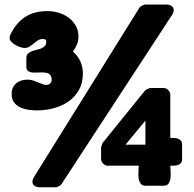

<svg xmlns="http://www.w3.org/2000/svg" viewBox="-20 -754 838 829"><path d="M699.2 -734.4Q710.4 -734.4 720.2 -728.5Q730 -722.7 730 -710Q730 -704.6 728 -699.5Q726.1 -694.3 723.1 -689.9L245.1 41.5Q244.1 43.5 241 45.7Q237.8 47.9 234.1 49.8Q230.5 51.8 227.1 53.2Q223.6 54.7 221.2 54.7H150.9Q139.6 54.7 129.9 48.8Q120.1 43 120.1 30.3Q120.1 24.9 122.1 20Q124 15.1 126.5 10.7L582 -720.7Q583 -722.7 586.2 -724.9Q589.4 -727.1 593 -729.2Q596.7 -731.4 600.6 -732.9Q604.5 -734.4 606.4 -734.4ZM140.1 -277.3Q122.6 -277.3 103.3 -280Q84 -282.7 67.6 -290.3Q51.3 -297.9 40.8 -311.8Q30.3 -325.7 30.3 -348.1Q30.3 -363.8 35.6 -375.5Q41 -387.2 50.3 -394.8Q59.6 -402.3 72 -406.2Q84.5 -410.2 99.1 -410.2Q111.8 -410.2 122.8 -406.5Q133.8 -402.8 143.8 -398.7Q153.8 -394.5 162.8 -390.9Q171.9 -387.2 179.7 -387.2Q189 -387.2 196 -393.3Q203.1 -399.4 203.1 -409.2Q203.1 -419.4 199.7 -425.8Q196.3 -432.1 190.7 -435.5Q185.1 -439 177.5 -440.2Q169.9 -441.4 161.6 -441.4Q149.9 -441.4 137.9 -440.7Q126 -439.9 116.2 -441.4Q106.4 -442.9 100.1 -448.2Q93.8 -453.6 93.8 -465.8V-502.9Q93.8 -515.1 100.1 -521.7Q106.4 -528.3 116 -532.2Q125.5 -536.1 136.7 -538.6Q147.9 -541 157.5 -544.7Q167 -548.3 173.3 -555.2Q179.7 -562 179.7 -574.2Q179.7 -582 175.5 -583.7Q171.4 -585.4 163.6 -585.4Q151.9 -585.4 142.8 -579.3Q133.8 -573.2 125.5 -566.2Q117.2 -559.1 107.9 -553Q98.6 -546.9 85.9 -546.9Q80.1 -546.9 69.3 -550Q58.6 -553.2 48.1 -559.1Q37.6 -564.9 29.5 -573Q21.5 -581.1 21.5 -591.3Q21.5 -596.7 24.9 -604.5Q48.8 -654.3 87.6 -680.2Q126.5 -706.1 184.6 -706.1Q209 -706.1 232.9 -699Q256.8 -691.9 275.9 -678Q294.9 -664.1 306.9 -643.3Q318.8 -622.6 318.8 -595.7Q318.8 -578.1 312.3 -562Q305.7 -545.9 294.9 -531.7Q315.9 -513.2 326.9 -489Q337.9 -464.8 337.9 -437Q337.9 -395.5 320.8 -365.5Q303.7 -335.4 275.9 -315.9Q248 -296.4 212.4 -286.9Q176.8 -277.3 140.1 -277.3ZM766.1 -67.4Q766.1 -56.2 761.2 -50.3Q756.3 -44.4 748.8 -41.7Q741.2 -39.1 732.2 -38.8Q723.1 -38.6 715.3 -38.6Q715.3 -30.3 716.6 -15.9Q717.8 -1.5 716.3 12.7Q714.8 26.9 708.5 37.4Q702.1 47.9 686.5 47.9H607.9Q592.8 47.9 586.2 37.4Q579.6 26.9 578.1 12.7Q576.7 -1.5 577.9 -15.9Q579.1 -30.3 579.1 -38.6H445.3Q434.1 -38.6 425.3 -47.4Q416.5 -56.2 416.5 -67.4V-118.7L422.9 -136.7L606.4 -363.3Q607.4 -364.7 610.6 -366.5Q613.8 -368.2 617.2 -369.9Q620.6 -371.6 624 -372.8Q627.4 -374 628.9 -374H686.5Q697.8 -374 706.5 -365.2Q715.3 -356.4 715.3 -345.2V-158.2Q723.1 -158.2 732.2 -158Q741.2 -157.7 748.8 -155Q756.3 -152.3 761.2 -146.5Q766.1 -140.6 766.1 -129.4ZM522 -129.4H607.9V-233.4Z"/></svg>

Font: Akaash Gobhi Moti
Style: Regular
Weight: 400
Designer: Kulbir Singh Thind, MD
Foundry: Punjab Online
Version: Version 1.200